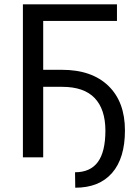

<svg xmlns="http://www.w3.org/2000/svg" viewBox="-20 -731 647 892"><path d="M523.4 -633.8H180.7V-406.7H267.6Q406.2 -406.7 483.4 -332.3Q560.5 -257.8 560.5 -125Q560.5 3.9 500.7 72.5Q440.9 141.1 329.6 141.1L328.6 69.3Q399.4 69.3 434.6 21.7Q469.7 -25.9 469.7 -125Q469.2 -224.1 419.4 -275.9Q369.6 -327.6 269 -327.6H180.7V0H86.4V-710.9H523.4Z"/></svg>

Font: Roboto
Style: Regular
Weight: 400
Designer: Google
Version: Version 2.001047; 2015